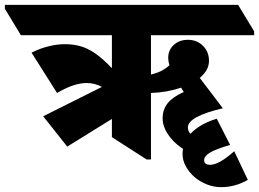

<svg xmlns="http://www.w3.org/2000/svg" viewBox="-94 -647 1067 791"><path d="M183 -43 84 -168 326 -289Q296 -305 263 -305Q238 -305 208.5 -295.5Q179 -286 141 -264L36 -430Q69 -447 105 -456Q141 -465 173 -465Q208 -465 238 -456.5Q268 -448 299 -426.5Q330 -405 367 -366V-502H-8L-74 -611V-627H887L953 -518V-502H528V-340Q573 -350 604 -378Q599 -394 599 -409Q599 -441 622 -462Q645 -483 680 -483Q717 -483 742 -458.5Q767 -434 767 -396Q767 -376 757 -358.5Q747 -341 729 -326L824 -201Q680 -167 680 -122Q680 -106 691 -96Q728 -136 799 -158L854 -50Q796 -33 771.5 -18.5Q747 -4 747 13Q747 32 772 32Q808 32 871 -24L927 94Q875 124 817 124Q787 124 759 113Q731 102 709 84Q686 64 672 39Q658 14 658 -13Q658 -24 660 -34Q656 -36 652 -39Q618 -63 597 -95Q576 -127 576 -159Q576 -196 597 -222Q618 -248 663 -268L652 -286Q594 -266 528 -264V10H510L367 -82V-157Z"/></svg>

Font: Noto Serif Devanagari Black
Style: Regular
Weight: 900
Designer: Universal Thirst, Indian Type Foundry and the Monotype Design Team
Foundry: Monotype Imaging Inc.
Version: Version 2.004; ttfautohint (v1.8.4.7-5d5b)